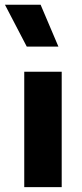

<svg xmlns="http://www.w3.org/2000/svg" viewBox="-35 -771 339 791"><path d="M64.9 -475.6H219.2V0H64.9ZM-14.6 -751.5H132.3L205.6 -579.1H75.2Z"/></svg>

Font: Selawik
Style: Bold
Weight: 700
Designer: Aaron Bell
Foundry: Microsoft Corporation
Version: Version 1.01